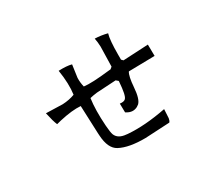

<svg xmlns="http://www.w3.org/2000/svg" viewBox="-116 -845 1152 1035"><g transform="rotate(-30 460.0 -327.5)"><path d="M791 -386 629 -383Q615 -362 610 -294Q605 -225 583 -204Q577 -199 570 -195Q539 -179 506 -199Q503 -200 501 -202L500 -257Q523 -254 533 -262Q535 -264 536 -265Q550 -279 556 -361Q556 -364 556 -366L543 -377L423 -370Q398 -367 378 -362Q368 -293 375 -192Q378 -149 384 -133Q398 -99 448 -95Q452 -94 456 -94Q559 -86 692 -112L689 -57Q687 -43 680 -35L528 -27Q425 -26 369 -56Q324 -80 319 -162Q318 -169 318 -178L311 -351Q259 -355 180 -337Q162 -332 152 -330Q141 -355 129 -411L232 -408Q274 -410 308 -423Q317 -488 303 -575Q354 -577 383 -569L372 -491Q371 -463 378 -434Q425 -428 537 -441Q544 -441 549 -442L561 -452L564 -575Q563 -604 558 -628Q595 -627 635 -617Q624 -581 624 -490Q624 -471 624 -459L634 -449L790 -457Z"/></g></svg>

Font: cwTeXYen
Style: Medium
Weight: 500
Version: Version 1.17